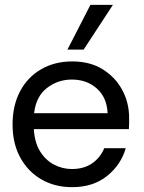

<svg xmlns="http://www.w3.org/2000/svg" viewBox="-20 -762 597 794"><path d="M278 12Q206 12 150.5 -20.5Q95 -53 63.5 -111Q32 -169 32 -247Q32 -326 63 -384.5Q94 -443 150 -475.5Q206 -508 279 -508Q352 -508 404.5 -475.5Q457 -443 485.5 -390Q514 -337 514 -274Q514 -264 514 -252.5Q514 -241 513 -228H120Q123 -173 145.5 -136.5Q168 -100 203 -81.5Q238 -63 277 -63Q327 -63 361 -86.5Q395 -110 411 -149H500Q480 -80 422.5 -34Q365 12 278 12ZM277 -433Q219 -433 174 -398Q129 -363 121 -294H425Q422 -359 380.5 -396Q339 -433 277 -433ZM259 -557 354 -742H447L326 -557Z"/></svg>

Font: HostGroteskRegular
Style: Regular
Weight: 400
Designer: Doukan Karapınar based on Poppins by Indian Type Foundry, Jonny Pinhorn
Foundry: Element Type
Version: Version 1.001; ttfautohint (v1.8.4.7-5d5b)